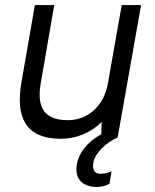

<svg xmlns="http://www.w3.org/2000/svg" viewBox="-20 -540 608 754"><path d="M219 5C279 5 335 -18 380 -61C378 -45 378 -27 378 -13C321 18 290 61 282 104C273 154 295 189 350 194C369 196 393 191 410 182L418 132C404 141 381 143 370 142C349 140 342 125 347 96C353 64 394 20 442 0L534 -520H458L404 -214C388 -122 324 -68 246 -68C135 -68 128 -142 140 -213L193 -520H117L64 -216C41 -83 78 5 219 5Z"/></svg>

Font: Fixel Text 20240404
Style: Italic
Weight: 400
Width: 4
Italic angle: -10°
Designer: AlfaBravo + MacPaw
Foundry: Kyrylo Tkachov, Marchela Mozhyna, Serhii Makarenko, Maria Weinstein, Zakhar Kryvoshyya
Version: Version 1.211;Glyphs 3.2 (3225)